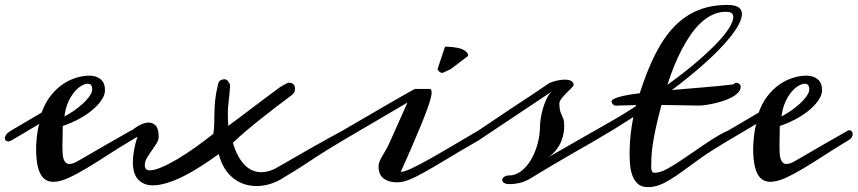

<svg xmlns="http://www.w3.org/2000/svg" viewBox="-45 -729 3471 777"><path d="M0 -160.2Q-4.9 -156.7 -11.2 -156.7Q-17.6 -156.7 -21.5 -160.4Q-25.4 -164.1 -25.4 -169.9Q-25.4 -176.3 -19.8 -184.3Q-14.2 -192.4 0 -200.7L123.5 -273.4Q137.2 -312 158.9 -340.1Q180.7 -368.2 206.8 -386.5Q232.9 -404.8 261.5 -413.8Q290 -422.9 316.9 -422.9Q344.2 -422.9 362.1 -408.4Q379.9 -394 379.9 -363.8Q379.9 -345.2 366.5 -325Q353 -304.7 329.8 -284.9Q306.6 -265.1 275.4 -248Q244.1 -231 209 -219.2Q209 -195.8 208.3 -174.8Q207.5 -153.8 207.5 -135.3Q207.5 -119.6 208.5 -106.7Q209.5 -93.8 212.6 -84.7Q215.8 -75.7 221.4 -70.6Q227.1 -65.4 235.8 -65.4Q249.5 -65.4 268.8 -76.4Q288.1 -87.4 317.4 -104.5Q343.8 -120.1 384.8 -143.6Q425.8 -167 484.9 -200.7Q486.8 -202.1 490.2 -202.1Q495.6 -202.1 499.8 -197.5Q503.9 -192.9 503.9 -186Q503.9 -180.2 499.8 -173.3Q495.6 -166.5 484.9 -160.2Q436.5 -131.3 391.1 -101.8Q345.7 -72.3 305.4 -48.1Q265.1 -23.9 231 -8.5Q196.8 6.8 171.4 6.8Q154.3 6.8 141.4 -0.5Q128.4 -7.8 119.4 -23.9Q110.4 -40 105.7 -66.2Q101.1 -92.3 101.1 -129.9Q101.1 -135.7 101.8 -148.7Q102.5 -161.6 104.2 -176.5Q106 -191.4 108.4 -205.6Q110.8 -219.7 114.3 -227.5Q110.8 -225.6 104.2 -221.7Q97.7 -217.8 88.9 -212.6Q80.1 -207.5 70.3 -201.7Q60.5 -195.8 50.8 -189.9ZM327.1 -359.9Q328.1 -362.8 328.1 -366.2Q328.1 -378.4 324 -384.3Q319.8 -390.1 310.1 -390.1Q298.8 -390.1 284.2 -381.6Q269.5 -373 255.6 -356.4Q241.7 -339.8 230.7 -314.9Q219.7 -290 215.8 -257.8Q235.8 -268.1 254.9 -281.5Q273.9 -294.9 289.3 -308.8Q304.7 -322.8 314.7 -336.2Q324.7 -349.6 327.1 -359.9Z M1341.8 -200.7Q1345.2 -202.6 1349.1 -202.6Q1355.5 -202.6 1359.9 -198.5Q1364.3 -194.3 1364.3 -187.5Q1364.3 -181.2 1359.4 -174.1Q1354.5 -167 1341.8 -160.2Q1305.2 -138.2 1281 -123.3Q1256.8 -108.4 1240 -97.4Q1223.1 -86.4 1210.2 -77.9Q1197.3 -69.3 1183.3 -60.1Q1169.4 -50.8 1151.1 -39.6Q1132.8 -28.3 1105 -11.7Q1078.1 6.3 1049.6 15.1Q1021 23.9 993.2 23.9Q967.3 23.9 943.4 16.1Q919.4 8.3 899.2 -7.8Q878.9 -23.9 863.8 -48.1Q848.6 -72.3 840.3 -105.5Q803.7 -79.1 767.6 -55.9Q731.4 -32.7 697.3 -15.6Q663.1 1.5 631.6 11.2Q600.1 21 572.8 21Q537.1 21 514.9 -1.7Q492.7 -24.4 492.7 -73.2Q492.7 -93.8 497.1 -119.4Q501.5 -145 511.2 -175.8L484.9 -160.2Q481.4 -158.2 479 -158.2Q474.6 -158.2 471.9 -162.4Q469.2 -166.5 469.2 -171.9Q469.2 -179.2 477.8 -189.7Q486.3 -200.2 499.3 -209.7Q512.2 -219.2 527.6 -226.1Q543 -232.9 557.1 -232.9Q573.7 -232.9 585.4 -220.2Q597.2 -207.5 597.2 -175.8Q597.2 -162.6 588.4 -148.4Q579.6 -134.3 569.1 -119.6Q558.6 -105 549.8 -90.3Q541 -75.7 541 -61Q541 -39.6 561 -39.6Q579.1 -39.6 608.2 -51.8Q637.2 -64 671.9 -84.5Q706.5 -105 744.4 -131.8Q782.2 -158.7 818.4 -187.5Q821.8 -208 822 -229Q822.3 -250 822.8 -273.2Q823.2 -296.4 825.7 -322.8Q828.1 -349.1 835.9 -380.9Q837.4 -394.5 844 -401.4Q850.6 -408.2 865.2 -408.2Q868.7 -408.2 872.6 -405.3Q876.5 -402.3 879.4 -398.2Q882.3 -394 884.3 -389.9Q886.2 -385.7 886.2 -383.8Q885.3 -364.7 883.8 -350.6Q882.3 -336.4 880.9 -323.5Q879.4 -310.5 878.2 -297.4Q877 -284.2 877 -267.6Q877 -257.8 877.4 -245.8Q877.9 -233.9 878.9 -219.7Q899.9 -234.9 925 -253.9Q950.2 -272.9 977.3 -293.5Q1004.4 -314 1032.7 -335.2Q1061 -356.4 1088.4 -376.5Q1089.8 -377.4 1095 -380.4Q1100.1 -383.3 1105.7 -386.5Q1111.3 -389.6 1116.2 -392.1Q1121.1 -394.5 1122.6 -394.5Q1148.9 -394.5 1148.9 -368.7Q1148.9 -359.4 1144.8 -353.5Q1140.6 -347.7 1133.3 -342.3Q1106.4 -322.3 1076.2 -299.1Q1045.9 -275.9 1014.9 -251.5Q983.9 -227.1 953.9 -201.7Q923.8 -176.3 897.5 -151.4Q914.6 -93.8 943.6 -63Q972.7 -32.2 1012.2 -32.2Q1028.8 -32.2 1046.9 -37.8Q1064.9 -43.5 1084.5 -55.7Q1112.8 -71.8 1132.1 -83Q1151.4 -94.2 1167.2 -103.3Q1183.1 -112.3 1198 -120.8Q1212.9 -129.4 1231.9 -140.1Q1251 -150.9 1277.1 -165.3Q1303.2 -179.7 1341.8 -200.7Z M1890.6 -160.2Q1814.9 -116.7 1762.2 -84.7Q1709.5 -52.7 1672.4 -32Q1635.3 -11.2 1609.6 -1.2Q1584 8.8 1563 8.8Q1542.5 8.8 1528.1 3.9Q1513.7 -1 1504.4 -9.3Q1495.1 -17.6 1491 -29.3Q1486.8 -41 1486.8 -54.7Q1486.8 -64.9 1491.2 -75.7Q1495.6 -86.4 1502.2 -97.7Q1508.8 -108.9 1516.1 -121.3Q1523.4 -133.8 1529.8 -147.9L1604 -314L1341.8 -160.2Q1335.4 -157.7 1333 -157.7Q1327.1 -157.7 1322.5 -161.6Q1317.9 -165.5 1317.9 -171.9Q1317.9 -177.7 1323 -185.1Q1328.1 -192.4 1341.8 -200.7L1468.3 -274.4Q1493.2 -289.1 1518.6 -303.7Q1543.9 -318.4 1566.2 -331.1Q1588.4 -343.8 1606.2 -353.8Q1624 -363.8 1633.8 -369.1H1696.8Q1698.7 -367.7 1700.2 -364.3Q1701.7 -360.8 1701.7 -354Q1701.7 -341.3 1694.3 -318.1Q1687 -294.9 1676 -266.1Q1665 -237.3 1651.6 -205.8Q1638.2 -174.3 1626.5 -146Q1614.7 -118.2 1602.1 -90.3Q1589.4 -62.5 1576.7 -33.2Q1589.8 -33.2 1618.4 -46.4Q1647 -59.6 1687.7 -82.3Q1728.5 -105 1780 -135.5Q1831.5 -166 1890.6 -200.7Q1892.6 -202.6 1897.9 -202.6Q1903.8 -202.6 1908.9 -198.7Q1914.1 -194.8 1914.1 -188Q1914.1 -182.1 1908.9 -175Q1903.8 -168 1890.6 -160.2ZM1755.9 -540Q1758.8 -540 1766.8 -539.8Q1774.9 -539.6 1785.2 -538.6Q1795.4 -537.6 1806.6 -535.4Q1817.9 -533.2 1827.1 -529.1Q1836.4 -524.9 1842.8 -518.6Q1849.1 -512.2 1849.6 -502.9L1778.8 -449.2L1746.6 -434.1Q1737.8 -434.1 1732.9 -439Q1728 -443.8 1725.6 -449.2Z M2218.8 -311Q2218.8 -290.5 2221.7 -280.8Q2224.6 -271 2228.3 -263.4Q2231.9 -255.9 2235.1 -246.8Q2238.3 -237.8 2238.3 -218.8Q2238.3 -205.6 2235.6 -189.2Q2232.9 -172.9 2225.6 -155.5Q2218.3 -138.2 2205.1 -121.3Q2191.9 -104.5 2171.4 -91.3L2362.8 -200.7Q2366.2 -202.6 2369.6 -202.6Q2375 -202.6 2379.2 -198.5Q2383.3 -194.3 2383.3 -187.5Q2383.3 -182.1 2378.7 -174.3Q2374 -166.5 2362.8 -160.2Q2302.7 -126 2259.5 -100.8Q2216.3 -75.7 2185.8 -57.6Q2155.3 -39.6 2135.7 -27.6Q2116.2 -15.6 2103 -7.8Q2079.6 6.3 2058.6 11.2Q2037.6 16.1 2017.1 16.1Q2001.5 16.1 1994.4 10.7Q1987.3 5.4 1987.5 -1.2Q1987.8 -7.8 1995.1 -13.4Q2002.4 -19 2016.1 -19Q2040 -19 2062.5 -35.4Q2085 -51.8 2102.3 -79.8Q2119.6 -107.9 2130.1 -145.5Q2140.6 -183.1 2140.6 -225.1Q2140.6 -231.4 2143.3 -249.5Q2146 -267.6 2151.9 -288.6Q2157.7 -309.6 2167.2 -329.6Q2176.8 -349.6 2189.9 -359.9L1890.6 -160.2Q1885.7 -156.7 1880.4 -156.7Q1875 -156.7 1871.6 -160.6Q1868.2 -164.6 1868.2 -170.4Q1868.2 -177.2 1873.3 -185.5Q1878.4 -193.8 1890.6 -200.7Q1969.2 -253.9 2022.7 -289.3Q2076.2 -324.7 2109.9 -346.7L2178.2 -393.1Q2193.4 -399.4 2210 -403.1Q2226.6 -406.7 2240.7 -406.7Q2256.3 -406.7 2266.4 -401.6Q2276.4 -396.5 2276.4 -385.3Q2276.4 -381.3 2267.3 -372.6Q2258.3 -363.8 2247.6 -352.8Q2236.8 -341.8 2227.8 -330.6Q2218.8 -319.3 2218.8 -311Z M2891.6 -681.2Q2863.8 -681.2 2838.9 -669.4Q2814 -657.7 2791.7 -637.2Q2769.5 -616.7 2750 -588.4Q2730.5 -560.1 2713.4 -527.3Q2696.3 -494.6 2681.9 -458.5Q2667.5 -422.4 2655.8 -385.7Q2721.7 -433.1 2771.5 -475.6Q2821.3 -518.1 2855 -553.2Q2888.7 -588.4 2905.5 -615.5Q2922.4 -642.6 2922.4 -659.7Q2922.4 -669.4 2916.3 -675.3Q2910.2 -681.2 2891.6 -681.2ZM2940.9 -393.1Q2952.6 -387.2 2952.6 -378.9Q2952.6 -366.2 2943.1 -355.5Q2933.6 -344.7 2918.2 -336.2Q2902.8 -327.6 2883.5 -321.3Q2864.3 -314.9 2845 -310.5Q2825.7 -306.2 2808.1 -303.7Q2788.6 -301.3 2778.8 -301.8Q2740.7 -302.7 2703.6 -303.2L2631.8 -304.2Q2617.2 -249.5 2608.9 -210.7Q2600.6 -171.9 2596.4 -143.3Q2592.3 -114.7 2591.3 -93.8Q2590.3 -72.8 2590.3 -53.2Q2590.3 -42.5 2593.3 -36.1Q2596.2 -29.8 2603 -29.8Q2627 -29.8 2655.8 -45.9Q2685.1 -62 2721.2 -86.9L2802.2 -142.1Q2868.7 -187.5 2901.9 -200.7Q2904.3 -201.7 2911.6 -205.1Q2915.5 -206.5 2918.9 -206.5Q2929.7 -206.5 2929.7 -195.3Q2929.7 -188 2923.3 -178.2Q2916.5 -168.9 2901.9 -160.2Q2827.1 -115.2 2791.5 -89.8L2708 -29.3Q2670.9 -2.9 2640.1 12.7Q2608.9 28.3 2577.1 28.3Q2549.8 28.3 2534.7 13.7Q2520 -1 2512.9 -22.2Q2505.9 -43.5 2504.4 -67.9Q2502.9 -92.3 2502.9 -111.3Q2502.9 -148.4 2507.1 -185.1Q2511.2 -221.7 2518.1 -255.4L2441.4 -207L2362.8 -160.2Q2360.4 -158.7 2357.4 -158.7Q2352.1 -158.7 2347.2 -163.3Q2342.3 -168 2342.3 -174.8Q2342.3 -180.2 2346.7 -187Q2351.1 -193.8 2362.8 -200.7L2449.2 -250Q2490.2 -274.4 2528.3 -299.3L2529.3 -303.7L2466.8 -302.2Q2461.9 -302.2 2457.5 -301.8Q2453.1 -301.3 2449.2 -301.3Q2440.9 -301.3 2435.8 -306.4Q2430.7 -311.5 2429.7 -317.9Q2429.7 -323.2 2438 -328.1Q2446.3 -333 2461.4 -336.9Q2476.6 -341.3 2497.6 -345Q2518.6 -348.6 2543.9 -351.6Q2573.2 -443.4 2607.4 -510.7Q2641.6 -578.1 2684.3 -622.1Q2727.1 -666 2779.8 -687.5Q2832.5 -709 2898.9 -709Q2929.7 -709 2943.6 -699.5Q2957.5 -689.9 2957.5 -672.9Q2957.5 -649.4 2936.8 -616.2Q2916 -583 2878.7 -542.7Q2841.3 -502.4 2789.3 -457.3Q2737.3 -412.1 2674.3 -364.7Q2705.6 -367.7 2737.8 -370.1L2801.3 -375.5Q2832.5 -377.9 2862.5 -380.9Q2892.6 -383.8 2919.9 -387.2Q2925.3 -388.7 2927.7 -391.4Q2930.2 -394 2936 -394Q2938 -394 2940.9 -393.1Z M2901.9 -160.2Q2897 -156.7 2890.6 -156.7Q2884.3 -156.7 2880.4 -160.4Q2876.5 -164.1 2876.5 -169.9Q2876.5 -176.3 2882.1 -184.3Q2887.7 -192.4 2901.9 -200.7L3025.4 -273.4Q3039.1 -312 3060.8 -340.1Q3082.5 -368.2 3108.6 -386.5Q3134.8 -404.8 3163.3 -413.8Q3191.9 -422.9 3218.8 -422.9Q3246.1 -422.9 3263.9 -408.4Q3281.7 -394 3281.7 -363.8Q3281.7 -345.2 3268.3 -325Q3254.9 -304.7 3231.7 -284.9Q3208.5 -265.1 3177.2 -248Q3146 -231 3110.8 -219.2Q3110.8 -195.8 3110.1 -174.8Q3109.4 -153.8 3109.4 -135.3Q3109.4 -119.6 3110.4 -106.7Q3111.3 -93.8 3114.5 -84.7Q3117.7 -75.7 3123.3 -70.6Q3128.9 -65.4 3137.7 -65.4Q3151.4 -65.4 3170.7 -76.4Q3189.9 -87.4 3219.2 -104.5Q3245.6 -120.1 3286.6 -143.6Q3327.6 -167 3386.7 -200.7Q3388.7 -202.1 3392.1 -202.1Q3397.5 -202.1 3401.6 -197.5Q3405.8 -192.9 3405.8 -186Q3405.8 -180.2 3401.6 -173.3Q3397.5 -166.5 3386.7 -160.2Q3338.4 -131.3 3293 -101.8Q3247.6 -72.3 3207.3 -48.1Q3167 -23.9 3132.8 -8.5Q3098.6 6.8 3073.2 6.8Q3056.2 6.8 3043.2 -0.5Q3030.3 -7.8 3021.2 -23.9Q3012.2 -40 3007.6 -66.2Q3002.9 -92.3 3002.9 -129.9Q3002.9 -135.7 3003.7 -148.7Q3004.4 -161.6 3006.1 -176.5Q3007.8 -191.4 3010.3 -205.6Q3012.7 -219.7 3016.1 -227.5Q3012.7 -225.6 3006.1 -221.7Q2999.5 -217.8 2990.7 -212.6Q2981.9 -207.5 2972.2 -201.7Q2962.4 -195.8 2952.6 -189.9ZM3229 -359.9Q3230 -362.8 3230 -366.2Q3230 -378.4 3225.8 -384.3Q3221.7 -390.1 3211.9 -390.1Q3200.7 -390.1 3186 -381.6Q3171.4 -373 3157.5 -356.4Q3143.6 -339.8 3132.6 -314.9Q3121.6 -290 3117.7 -257.8Q3137.7 -268.1 3156.7 -281.5Q3175.8 -294.9 3191.2 -308.8Q3206.5 -322.8 3216.6 -336.2Q3226.6 -349.6 3229 -359.9Z"/></svg>

Font: Meddon
Style: Regular
Weight: 400
Designer: Vernon Adams
Foundry: Vernon Adams
Version: Version 1.000